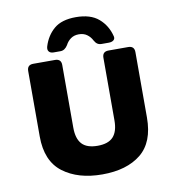

<svg xmlns="http://www.w3.org/2000/svg" viewBox="-78 -742 758 827"><g transform="rotate(-10 300.5 -328.5)"><path d="M304 15Q198 15 132 -35Q66 -85 66 -193V-479Q66 -506 93 -506H188Q215 -506 215 -479V-205Q215 -157 236.5 -133.5Q258 -110 305 -110Q352 -110 373.5 -133.5Q395 -157 395 -205V-479Q395 -506 422 -506H508Q535 -506 535 -479V-193Q535 -85 473 -35Q411 15 304 15ZM308 -672Q372 -672 407.5 -641.5Q443 -611 455 -563Q458 -552 450.5 -545.5Q443 -539 429 -539H398Q387 -539 379.5 -544Q372 -549 366 -560Q358 -576 343.5 -586.5Q329 -597 308 -597Q287 -597 272.5 -586.5Q258 -576 250 -560Q237 -539 218 -539H188Q174 -539 167.5 -547Q161 -555 165 -569Q179 -615 212.5 -643.5Q246 -672 308 -672Z"/></g></svg>

Font: Pitagon Sans
Style: Bold
Weight: 700
Designer: Travis Tran
Foundry: Pitagon
Version: Version 1.001; ttfautohint (v1.8.4.7-5d5b);gftools[0.9.26]